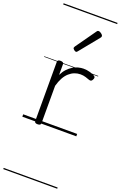

<svg xmlns="http://www.w3.org/2000/svg" viewBox="-249 -1009 949 1508"><g transform="rotate(20 225.5 -255.0)"><path d="M132 15Q119 15 113 10.5Q107 6 107 -4V-496Q107 -506 113 -510.5Q119 -515 132 -515Q146 -515 152.5 -510.5Q159 -506 159 -496V-407Q174 -438 193.5 -459Q213 -480 235 -493.5Q257 -507 280 -513Q303 -519 324 -519Q352 -519 378 -511.5Q404 -504 418 -495Q426 -490 427.5 -483Q429 -476 422 -463Q417 -453 410 -450.5Q403 -448 394 -451Q381 -456 360.5 -462.5Q340 -469 316 -469Q291 -469 267.5 -460Q244 -451 223 -432.5Q202 -414 186 -385Q170 -356 159 -316V-4Q159 6 152.5 10.5Q146 15 132 15ZM221 -623Q214 -623 204 -631Q194 -639 194 -647Q194 -649 195.5 -651.5Q197 -654 199 -659L318 -827Q322 -833 325.5 -835Q329 -837 335 -837Q341 -837 349.5 -832Q358 -827 364.5 -820.5Q371 -814 371 -807Q371 -803 369.5 -800Q368 -797 365 -793L234 -632Q228 -623 221 -623ZM0 428H451V438H0ZM0 -20H451V0H0ZM0 -505H451V-500H0ZM0 -948H451V-938H0Z"/></g></svg>

Font: Playwrite US Modern Guides
Style: Regular
Weight: 400
Designer: Veronika Burian, José Scaglione
Foundry: TypeTogether
Version: Version 1.003